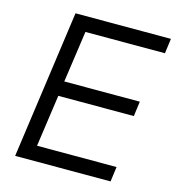

<svg xmlns="http://www.w3.org/2000/svg" viewBox="-110 -839 855 933"><g transform="rotate(15 317.5 -372.5)"><path d="M51 0H531L541 -75H141L178 -336H558L568 -411H188L225 -670H625L635 -745H155Z"/></g></svg>

Font: Mluvka
Style: Italic
Weight: 400
Italic angle: -8°
Designer: Modified by Jiří Krblich, Original typeface by Gumpita Rahayu
Foundry: Gumpita Rahayu & Jiří Krblich
Version: Version 2.000;Glyphs 3.1.1 (3134)